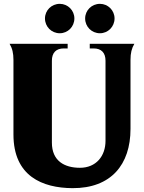

<svg xmlns="http://www.w3.org/2000/svg" viewBox="-20 -950 749 999"><path d="M357 29C558 30 659 -94 659 -279V-638C659 -674 665 -698 679 -722H447V-698H467C507 -698 529 -676 529 -634V-217C529 -138 480 -77 396 -77C316 -77 250 -112 250 -208V-634C250 -676 272 -698 312 -698H332V-722H30C44 -698 50 -674 50 -638V-250C50 -33 201 28 357 29ZM291 -777C333 -777 367 -811 367 -854C367 -896 333 -930 291 -930C248 -930 214 -896 214 -854C214 -811 248 -777 291 -777ZM500 -777C542 -777 576 -811 576 -854C576 -896 542 -930 500 -930C457 -930 423 -896 423 -854C423 -811 457 -777 500 -777Z"/></svg>

Font: Sinistre Bold
Style: Regular
Weight: 900
Designer: Jules Durand
Foundry: Collletttivo
Version: Version 69.420;Glyphs 3.2 (3217)